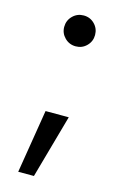

<svg xmlns="http://www.w3.org/2000/svg" viewBox="-107 -562 489 772"><g transform="rotate(15 137.5 -175.5)"><path d="M50.8 162.6 93.8 -101.6H190.4L116.2 162.6ZM143.1 -384.3Q116.2 -384.3 97.4 -403.1Q78.6 -421.9 78.6 -448.2Q78.6 -475.1 97.4 -493.9Q116.2 -512.7 143.1 -512.7Q169.9 -512.7 188.5 -493.9Q207 -475.1 207 -448.2Q207 -421.9 188.5 -403.1Q169.9 -384.3 143.1 -384.3Z"/></g></svg>

Font: Inter 20pt
Style: Regular
Weight: 400
Version: Version 4.001;git-66647c0bb